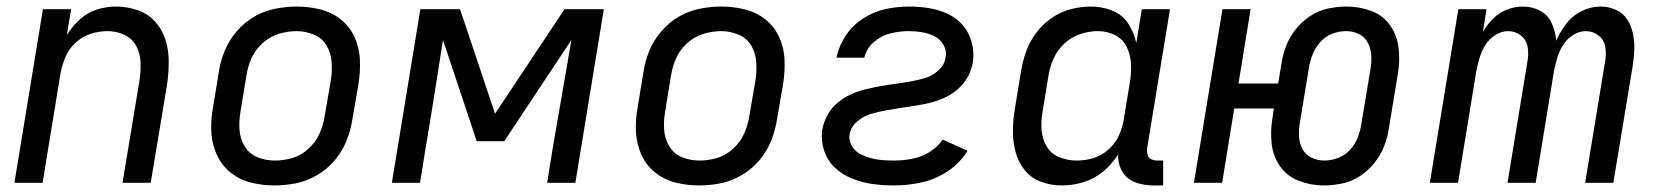

<svg xmlns="http://www.w3.org/2000/svg" viewBox="-20 -558 5080 586"><path d="M24 0H110L165 -336Q170 -361 180.5 -385.5Q191 -410 211.5 -428.5Q232 -447 257.5 -455Q283 -463 308 -463Q335 -463 359 -452Q383 -441 395.5 -418Q408 -395 409 -368Q410 -341 406 -314L354 0H440L490 -301Q495 -336 495 -370.5Q495 -405 485 -436.5Q475 -468 453.5 -492Q432 -516 400 -527Q368 -538 334 -538Q305 -538 276 -529Q247 -520 223.5 -498.5Q200 -477 184 -451L197 -530H111Z M817 8Q850 8 883 1.5Q916 -5 947 -23Q978 -41 1001 -68Q1024 -95 1037 -127Q1050 -159 1055 -191L1074 -301Q1080 -338 1078.5 -375Q1077 -412 1062.5 -444Q1048 -476 1021 -498Q994 -520 958.5 -529Q923 -538 886 -538Q854 -538 820.5 -531.5Q787 -525 756.5 -507.5Q726 -490 702.5 -462.5Q679 -435 666 -403.5Q653 -372 648 -339L630 -229Q623 -192 625 -155Q627 -118 641.5 -86Q656 -54 683 -32Q710 -10 745 -1Q780 8 817 8ZM819 -68Q791 -68 766 -78Q741 -88 727 -111Q713 -134 711 -161.5Q709 -189 714 -217L732 -327Q736 -354 747.5 -380Q759 -406 781 -426Q803 -446 830.5 -454.5Q858 -463 885 -463Q912 -463 937.5 -452.5Q963 -442 976.5 -419.5Q990 -397 992 -369.5Q994 -342 990 -314L971 -204Q967 -177 955.5 -151Q944 -125 922 -104.5Q900 -84 873 -76Q846 -68 819 -68Z M1176 0H1262L1279 -106Q1293 -188 1306 -270.5Q1319 -353 1332 -436L1435 -127H1519L1724 -436Q1710 -353 1695.5 -271Q1681 -189 1667 -106L1650 0H1736L1823 -530H1703L1491 -211L1384 -530H1263Z M2113 8Q2146 8 2179 1.5Q2212 -5 2243 -23Q2274 -41 2297 -68Q2320 -95 2333 -127Q2346 -159 2351 -191L2370 -301Q2376 -338 2374.5 -375Q2373 -412 2358.5 -444Q2344 -476 2317 -498Q2290 -520 2254.5 -529Q2219 -538 2182 -538Q2150 -538 2116.5 -531.5Q2083 -525 2052.5 -507.5Q2022 -490 1998.5 -462.5Q1975 -435 1962 -403.5Q1949 -372 1944 -339L1926 -229Q1919 -192 1921 -155Q1923 -118 1937.5 -86Q1952 -54 1979 -32Q2006 -10 2041 -1Q2076 8 2113 8ZM2115 -68Q2087 -68 2062 -78Q2037 -88 2023 -111Q2009 -134 2007 -161.5Q2005 -189 2010 -217L2028 -327Q2032 -354 2043.5 -380Q2055 -406 2077 -426Q2099 -446 2126.5 -454.5Q2154 -463 2181 -463Q2208 -463 2233.5 -452.5Q2259 -442 2272.5 -419.5Q2286 -397 2288 -369.5Q2290 -342 2286 -314L2267 -204Q2263 -177 2251.5 -151Q2240 -125 2218 -104.5Q2196 -84 2169 -76Q2142 -68 2115 -68Z M2709 8Q2750 8 2792 -1Q2834 -10 2872 -35Q2910 -60 2933 -98L2857 -132Q2841 -108 2815.5 -93Q2790 -78 2762.5 -73Q2735 -68 2709 -68Q2690 -68 2671.5 -69.5Q2653 -71 2635.5 -76Q2618 -81 2603 -89.5Q2588 -98 2579 -114Q2570 -130 2573 -148Q2577 -171 2596.5 -187.5Q2616 -204 2638.5 -210.5Q2661 -217 2683.5 -221Q2706 -225 2728.5 -228.5Q2751 -232 2774 -235.5Q2797 -239 2819.5 -244.5Q2842 -250 2863.5 -260Q2885 -270 2903.5 -286Q2922 -302 2933.5 -323Q2945 -344 2949 -367Q2954 -398 2946 -428Q2938 -458 2919.5 -480Q2901 -502 2874 -515Q2847 -528 2816.5 -533Q2786 -538 2754 -538Q2719 -538 2683.5 -530.5Q2648 -523 2615 -502Q2582 -481 2561 -449Q2540 -417 2533 -382H2618Q2624 -410 2647.5 -430Q2671 -450 2699 -456.5Q2727 -463 2754 -463Q2775 -463 2795 -459.5Q2815 -456 2832.5 -447Q2850 -438 2860 -420.5Q2870 -403 2866 -383Q2863 -360 2844 -343Q2825 -326 2802.5 -319.5Q2780 -313 2757 -309Q2734 -305 2711.5 -302Q2689 -299 2666.5 -295Q2644 -291 2621.5 -285.5Q2599 -280 2577 -270Q2555 -260 2536.5 -244.5Q2518 -229 2506 -207.5Q2494 -186 2490 -164Q2485 -131 2495 -99.5Q2505 -68 2528 -46.5Q2551 -25 2580.5 -13Q2610 -1 2642.5 3.5Q2675 8 2709 8Z M3221 8Q3254 8 3287 -2Q3320 -12 3347.5 -35Q3375 -58 3393 -87Q3391 -59 3405 -35Q3419 -11 3445 -1.5Q3471 8 3500 8H3530V-68H3513Q3502 -68 3493.5 -72Q3485 -76 3482.5 -85.5Q3480 -95 3481 -105L3551 -530H3465L3448 -427Q3441 -459 3423.5 -486Q3406 -513 3375 -525.5Q3344 -538 3310 -538Q3279 -538 3248 -530Q3217 -522 3189.5 -503Q3162 -484 3142 -457Q3122 -430 3111.5 -400Q3101 -370 3096 -339L3078 -229Q3072 -195 3071.5 -161.5Q3071 -128 3079 -96.5Q3087 -65 3106.5 -40Q3126 -15 3156.5 -3.5Q3187 8 3221 8ZM3266 -68Q3239 -68 3213.5 -78Q3188 -88 3174.5 -111Q3161 -134 3159 -161.5Q3157 -189 3162 -217L3180 -327Q3184 -353 3195.5 -379Q3207 -405 3228.5 -425Q3250 -445 3277 -454Q3304 -463 3331 -463Q3360 -463 3384 -450.5Q3408 -438 3419.5 -413.5Q3431 -389 3432 -360.5Q3433 -332 3428 -304L3410 -194Q3406 -169 3395 -144.5Q3384 -120 3363 -101.5Q3342 -83 3317 -75.5Q3292 -68 3267 -68Z M4020 8Q4048 8 4076.5 2Q4105 -4 4130.5 -20.5Q4156 -37 4175 -61Q4194 -85 4204.5 -112Q4215 -139 4219 -167L4246 -330Q4253 -370 4249 -409Q4245 -448 4223.5 -479.5Q4202 -511 4165.5 -524.5Q4129 -538 4090 -538Q4062 -538 4033.5 -532Q4005 -526 3979.5 -509.5Q3954 -493 3935 -469Q3916 -445 3905.5 -418Q3895 -391 3891 -363L3881 -303H3760L3797 -530H3711L3624 0H3710L3747 -227H3868L3864 -200Q3857 -160 3861 -121Q3865 -82 3886.5 -51Q3908 -20 3944.5 -6Q3981 8 4020 8ZM4022 -68Q4000 -68 3981.5 -77.5Q3963 -87 3954 -105.5Q3945 -124 3944.5 -145.5Q3944 -167 3948 -188L3975 -351Q3978 -371 3986 -391.5Q3994 -412 4009.5 -429.5Q4025 -447 4046 -455Q4067 -463 4088 -463Q4110 -463 4128.5 -453.5Q4147 -444 4156 -425Q4165 -406 4165.5 -385Q4166 -364 4162 -342L4135 -180Q4132 -159 4124 -138.5Q4116 -118 4100.5 -101Q4085 -84 4064 -76Q4043 -68 4022 -68Z M4344 0H4430L4486 -342Q4490 -362 4496 -382Q4502 -402 4513.5 -420.5Q4525 -439 4544 -451Q4563 -463 4583 -463Q4605 -463 4622 -449.5Q4639 -436 4642.5 -414.5Q4646 -393 4642 -371L4581 0H4667L4723 -342Q4727 -362 4733 -382Q4739 -402 4750.5 -420.5Q4762 -439 4781 -451Q4800 -463 4820 -463Q4842 -463 4859 -449.5Q4876 -436 4879.5 -414.5Q4883 -393 4879 -371L4818 0H4904L4963 -356Q4967 -381 4968 -406Q4969 -431 4964 -455Q4959 -479 4946.5 -498.5Q4934 -518 4912 -528Q4890 -538 4865 -538Q4836 -538 4808 -524.5Q4780 -511 4761 -486.5Q4742 -462 4730 -434Q4727 -462 4716 -487Q4705 -512 4681 -525Q4657 -538 4628 -538Q4604 -538 4580 -529Q4556 -520 4537.5 -501.5Q4519 -483 4506 -461L4517 -530H4431Z"/></svg>

Font: Iosevka Sparkle
Style: Italic
Weight: 400
Italic angle: -9°
Designer: Belleve Invis
Foundry: Belleve Invis
Version: Version 4.5.0; ttfautohint (v1.8.3)